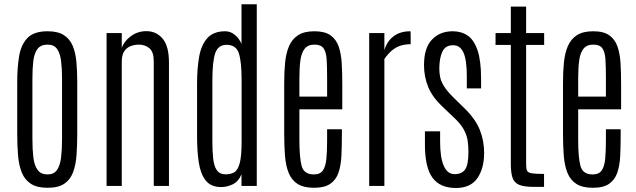

<svg xmlns="http://www.w3.org/2000/svg" viewBox="-20 -891 3047 920"><path d="M208 8.8Q157.2 8.8 127.9 -10.3Q98.6 -29.3 84.5 -64.2Q70.3 -99.1 66.4 -146.7Q62.5 -194.3 62.5 -251.5V-497.1Q62.5 -565.9 71.5 -621.3Q80.6 -676.8 111.6 -709Q142.6 -741.2 208 -741.2Q257.3 -741.2 286.1 -722.7Q314.9 -704.1 328.6 -670.9Q342.3 -637.7 346.2 -593.3Q350.1 -548.8 350.1 -497.1V-251.5Q350.1 -195.3 346.7 -147.9Q343.3 -100.6 330.1 -65.4Q316.9 -30.3 288.1 -10.7Q259.3 8.8 208 8.8ZM208 -55.2Q238.3 -55.2 253.2 -76.7Q268.1 -98.1 272.7 -136.5Q277.3 -174.8 277.3 -226.1V-514.2Q277.3 -562.5 272.7 -599.1Q268.1 -635.7 253.4 -656.5Q238.8 -677.2 208 -677.2Q175.3 -677.2 159.7 -656.5Q144 -635.7 139.6 -599.1Q135.3 -562.5 135.3 -514.2V-226.1Q135.3 -174.8 139.9 -136.5Q144.5 -98.1 160.2 -76.7Q175.8 -55.2 208 -55.2Z M490.7 0V-732.4H563.5V-660.6Q573.2 -691.9 606 -716.8Q638.7 -741.7 681.6 -741.7Q729 -741.7 759.3 -705.8Q789.6 -669.9 789.6 -591.3V0H716.8V-597.2Q716.8 -642.1 696 -659.7Q675.3 -677.2 646 -677.2Q626 -677.2 606.9 -670.4Q587.9 -663.6 575.7 -646Q563.5 -628.4 563.5 -595.7V0Z M1040 5.4Q990.7 5.4 965.8 -26.1Q940.9 -57.6 932.6 -112.1Q924.3 -166.5 924.3 -234.9V-492.2Q924.3 -563 934.3 -619.4Q944.3 -675.8 973.6 -708.5Q1002.9 -741.2 1059.6 -741.2Q1085.4 -741.2 1106.7 -722.9Q1127.9 -704.6 1137.2 -680.2V-870.6H1210.4V0H1137.2V-55.7Q1122.1 -20.5 1094.7 -7.6Q1067.4 5.4 1040 5.4ZM1061.5 -55.7Q1084.5 -55.7 1101.6 -64.9Q1118.7 -74.2 1128.2 -107.4Q1137.7 -140.6 1137.7 -211.9V-506.3Q1137.7 -595.2 1124.5 -635.7Q1111.3 -676.3 1064.9 -676.3Q1024.9 -675.8 1011.2 -636Q997.6 -596.2 997.6 -502.9V-212.9Q997.6 -166 1001.5 -130.6Q1005.4 -95.2 1019 -75.4Q1032.7 -55.7 1061.5 -55.7Z M1484.9 8.8Q1434.6 8.8 1405.5 -10Q1376.5 -28.8 1362.8 -63.5Q1349.1 -98.1 1345.5 -145.5Q1341.8 -192.9 1341.8 -249.5V-495.1Q1341.8 -546.9 1346.2 -591.6Q1350.6 -636.2 1365 -669.9Q1379.4 -703.6 1408.4 -722.4Q1437.5 -741.2 1486.8 -741.2Q1536.1 -741.2 1563.5 -721.9Q1590.8 -702.6 1602.8 -668.2Q1614.7 -633.8 1617.4 -588.1Q1620.1 -542.5 1620.1 -489.3V-367.2H1414.6V-219.7Q1414.6 -135.7 1425.5 -95.5Q1436.5 -55.2 1483.9 -55.2Q1514.2 -55.2 1527.3 -74.5Q1540.5 -93.8 1543.9 -129.9Q1547.4 -166 1547.4 -216.8V-271.5H1618.2V-247.6Q1618.2 -191.9 1616 -145.3Q1613.8 -98.6 1602.1 -64Q1590.3 -29.3 1562.7 -10.3Q1535.2 8.8 1484.9 8.8ZM1414.6 -428.2H1547.4V-521.5Q1547.4 -571.8 1545.2 -606.4Q1543 -641.1 1530.5 -659.2Q1518.1 -677.2 1487.3 -677.2Q1455.6 -677.2 1439.9 -657.5Q1424.3 -637.7 1419.4 -601.8Q1414.6 -565.9 1414.6 -517.6Z M1749 0V-732.4H1821.8V-650.9Q1834.5 -693.4 1866 -717.3Q1897.5 -741.2 1946.3 -741.2Q1947.3 -741.2 1947.5 -731.9Q1947.8 -722.7 1947.8 -710.2Q1947.8 -697.8 1947.8 -688.5Q1947.8 -679.2 1947.8 -679.2Q1923.8 -679.2 1902.3 -673.1Q1880.9 -667 1861.3 -651.9Q1841.8 -636.7 1821.8 -608.4V0Z M2164.6 9.8Q2087.9 9.8 2052 -39.8Q2016.1 -89.4 2016.1 -198.7V-261.7H2088.9V-211.4Q2088.9 -137.2 2106.2 -96.9Q2123.5 -56.6 2158.2 -56.6Q2193.8 -56.6 2209.2 -79.6Q2224.6 -102.5 2224.6 -163.1Q2224.6 -190.4 2220.9 -216.3Q2217.3 -242.2 2202.9 -269.3Q2188.5 -296.4 2155.8 -327.1L2101.6 -378.4Q2051.3 -425.8 2031.5 -474.9Q2011.7 -523.9 2011.7 -579.1Q2011.7 -661.1 2049.8 -701.2Q2087.9 -741.2 2149.4 -741.2Q2190.4 -741.2 2220.9 -720.5Q2251.5 -699.7 2268.3 -649.9Q2285.2 -600.1 2285.2 -513.2V-467.3H2216.8V-526.4Q2216.8 -603.5 2200.9 -638.9Q2185.1 -674.3 2150.9 -674.3Q2113.8 -674.3 2099.4 -642.8Q2085 -611.3 2085 -561.5Q2085 -539.1 2089.8 -518.3Q2094.7 -497.6 2109.6 -474.6Q2124.5 -451.7 2154.8 -421.9L2206.1 -371.6Q2257.8 -321.3 2278.8 -269.3Q2299.8 -217.3 2299.8 -158.7Q2299.8 -84 2267.3 -37.1Q2234.9 9.8 2164.6 9.8Z M2536.1 4.4Q2489.3 4.4 2466.1 -6.1Q2442.9 -16.6 2435.3 -40.8Q2427.7 -64.9 2427.7 -106V-675.8H2354.5V-732.4H2427.7V-859.4H2501V-732.4H2587.4V-675.8H2501V-102.1Q2501 -82.5 2505.6 -73Q2510.3 -63.5 2528.3 -60.5Q2546.4 -57.6 2586.9 -57.6V4.4Z M2820.8 8.8Q2770.5 8.8 2741.5 -10Q2712.4 -28.8 2698.7 -63.5Q2685.1 -98.1 2681.4 -145.5Q2677.7 -192.9 2677.7 -249.5V-495.1Q2677.7 -546.9 2682.1 -591.6Q2686.5 -636.2 2700.9 -669.9Q2715.3 -703.6 2744.4 -722.4Q2773.4 -741.2 2822.8 -741.2Q2872.1 -741.2 2899.4 -721.9Q2926.8 -702.6 2938.7 -668.2Q2950.7 -633.8 2953.4 -588.1Q2956.1 -542.5 2956.1 -489.3V-367.2H2750.5V-219.7Q2750.5 -135.7 2761.5 -95.5Q2772.5 -55.2 2819.8 -55.2Q2850.1 -55.2 2863.3 -74.5Q2876.5 -93.8 2879.9 -129.9Q2883.3 -166 2883.3 -216.8V-271.5H2954.1V-247.6Q2954.1 -191.9 2951.9 -145.3Q2949.7 -98.6 2938 -64Q2926.3 -29.3 2898.7 -10.3Q2871.1 8.8 2820.8 8.8ZM2750.5 -428.2H2883.3V-521.5Q2883.3 -571.8 2881.1 -606.4Q2878.9 -641.1 2866.5 -659.2Q2854 -677.2 2823.2 -677.2Q2791.5 -677.2 2775.9 -657.5Q2760.3 -637.7 2755.4 -601.8Q2750.5 -565.9 2750.5 -517.6Z"/></svg>

Font: Antonio Thin
Style: Regular
Weight: 250
Designer: Vernon Adams
Foundry: Vernon Adams
Version: Version 1.002